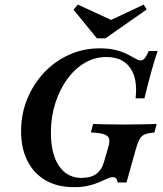

<svg xmlns="http://www.w3.org/2000/svg" viewBox="-20 -789 698 821"><path d="M296 11.3Q225.8 11.3 175.4 -17.7Q125 -46.8 97.6 -100.4Q70.2 -154 70.2 -228.2Q70.2 -301.6 96.4 -365.7Q122.6 -429.8 168.5 -478.6Q214.5 -527.4 275.4 -554.8Q336.3 -582.3 405.6 -582.3Q447.6 -582.3 476.6 -574.6Q505.6 -566.9 525.8 -556.5Q546 -546 559.3 -538.3Q572.6 -530.6 582.3 -530.6Q591.1 -530.6 598.8 -539.9Q606.5 -549.2 616.1 -571H654Q639.5 -528.2 625.8 -478.2Q612.1 -428.2 597.6 -368.5H559.7Q569.4 -452.4 536.7 -498.8Q504 -545.2 434.7 -545.2Q385.5 -545.2 342.7 -520.2Q300 -495.2 267.3 -450.4Q234.7 -405.6 216.1 -346.8Q197.6 -287.9 197.6 -221Q197.6 -160.5 213.3 -117.3Q229 -74.2 258.5 -51.2Q287.9 -28.2 329 -28.2Q367.7 -28.2 391.5 -45.2Q415.3 -62.1 425 -97.6L442.7 -158.9Q450 -183.1 446.4 -196Q442.7 -208.9 424.6 -214.9Q406.5 -221 368.5 -222.6L378.2 -258.9Q397.6 -258.1 431.5 -257.3Q465.3 -256.5 511.3 -256.5Q554 -256.5 587.5 -257.3Q621 -258.1 650 -258.9L640.3 -222.6Q613.7 -220.2 599.6 -214.5Q585.5 -208.9 577.4 -194.8Q569.4 -180.6 561.3 -153.2L521 -8.9H483.1Q481.5 -20.2 476.6 -25.8Q471.8 -31.5 463.7 -31.5Q452.4 -31.5 438.3 -25Q424.2 -18.5 404.8 -10.1Q385.5 -1.6 358.9 4.8Q332.3 11.3 296 11.3ZM594.4 -769.4 607.3 -748.4 430.6 -625H394.4L294.4 -747.6L312.9 -769.4L479 -692.7L411.3 -683.1Z"/></svg>

Font: Playfair 9pt
Style: Bold Italic
Weight: 700
Italic angle: -15.6°
Designer: Claus Eggers Sørensen
Foundry: Claus Eggers Sørensen
Version: Version 2.203